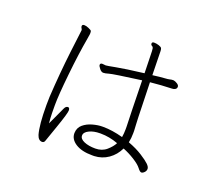

<svg xmlns="http://www.w3.org/2000/svg" viewBox="-125 -920 1251 1107"><g transform="rotate(20 500.0 -366.5)"><path d="M404 -529 425 -527Q432 -527 484 -537Q536 -547 651 -561Q649 -620 648.5 -661Q648 -702 646 -711.5Q644 -721 637 -724Q630 -727 630 -736.5Q630 -746 643.5 -746Q657 -746 672.5 -741Q688 -736 691 -729Q694 -722 694 -711Q694 -700 695 -661Q696 -622 697 -566Q742 -572 767 -573.5Q792 -575 800.5 -577.5Q809 -580 818 -580H823Q832 -579 845 -571Q858 -563 858 -553Q858 -543 850 -537.5Q842 -532 831 -532Q765 -530 698 -523Q700 -468 702 -383Q704 -298 706 -266Q708 -234 708 -228V-214Q708 -183 702 -156Q753 -137 789 -114Q825 -91 840.5 -76Q856 -61 856 -48.5Q856 -36 846.5 -26.5Q837 -17 828.5 -17Q820 -17 806 -35.5Q792 -54 757 -76Q722 -98 686 -112Q665 -68 627 -41.5Q589 -15 541 -13H528Q464 -13 426.5 -37Q389 -61 389 -98V-99Q390 -132 413 -151.5Q436 -171 468.5 -180Q501 -189 527 -189H534Q588 -189 655 -171Q659 -195 659 -220V-235Q656 -311 652 -518Q480 -495 459 -488.5Q438 -482 426 -482Q414 -482 402.5 -496.5Q391 -511 391 -518Q391 -529 404 -529ZM182 -195 183 -246Q192 -396 208 -530.5Q224 -665 225 -669V-670Q225 -675 221 -680.5Q217 -686 217 -693L218 -697Q220 -703 231 -703Q242 -703 258 -696Q274 -689 276 -685Q278 -681 278 -675V-666Q278 -662 273 -634Q256 -539 242 -405.5Q228 -272 228 -212Q228 -152 229.5 -133.5Q231 -115 232 -101Q244 -127 259 -159Q274 -191 282 -209Q290 -227 303 -227Q314 -227 314 -209.5Q314 -192 281.5 -99Q249 -6 248 -3Q244 13 231 13Q208 13 198 -18Q182 -74 182 -195ZM640 -128Q586 -148 533 -148H529Q490 -148 462.5 -134.5Q435 -121 435 -100.5Q435 -80 463 -68Q491 -56 532 -56Q573 -56 600.5 -80Q628 -104 640 -128Z"/></g></svg>

Font: LXGW WenKai Lite Light
Style: Regular
Weight: 300
Designer: LXGW / Fontworks Inc.
Foundry: LXGW / Fontworks Inc.
Version: Version 1.511; March 25, 2025